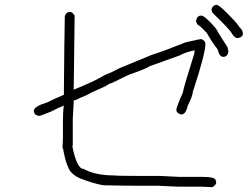

<svg xmlns="http://www.w3.org/2000/svg" viewBox="-20 -690 1040 800"><path d="M271.5 -640.6Q281.2 -640.6 291 -625L287.1 -316.4Q377 -352.5 416 -377Q446.8 -388.7 478.5 -406.2L611.3 -460.9Q671.4 -480.5 753.9 -513.7Q812.5 -527.3 818.4 -527.3Q835.9 -520 835.9 -507.8Q835.9 -466.3 783.2 -306.6Q783.2 -291.5 761.7 -248Q754.4 -212.9 734.4 -212.9Q714.8 -218.8 714.8 -232.4Q714.8 -243.7 742.2 -304.7Q742.2 -316.4 787.1 -459Q789.1 -459 791 -480.5Q751 -472.2 728.5 -459Q605 -414.1 603.5 -414.1Q593.8 -405.8 529.3 -382.8Q523.4 -382.8 445.3 -343.8Q438 -343.8 421.9 -332Q358.4 -302.7 357.4 -302.7Q343.3 -293.5 316.4 -283.2Q293.9 -271.5 287.1 -271.5V-263.7Q287.1 -258.3 283.2 -195.3V-84Q283.2 -82 281.2 -82Q299.8 13.7 328.1 13.7Q377 41 457 41Q470.7 43 560.5 43H646.5Q716.3 46.9 724.6 46.9H822.3Q878.9 46.9 878.9 62.5Q880.9 65.9 880.9 70.3Q880.9 80.1 865.2 89.8Q835.9 87.9 822.3 87.9H724.6Q718.3 87.9 640.6 84H564.5Q508.8 84 410.2 82Q366.7 74.2 312.5 52.7Q273.4 34.7 263.7 5.9Q253.9 -12.7 244.1 -62.5Q244.1 -72.3 240.2 -72.3Q242.2 -101.6 242.2 -115.2V-185.5Q242.2 -226.6 246.1 -250Q229 -244.1 191.4 -224.6Q148.4 -207 142.6 -207Q121.1 -210.4 121.1 -228.5Q121.1 -246.6 177.7 -263.7Q203.6 -277.3 246.1 -294.9Q248 -527.3 250 -623Q256.3 -640.6 271.5 -640.6ZM882.8 -669.9Q895 -669.9 957 -603.5Q965.8 -594.7 978.5 -576.2Q990.7 -564.9 992.2 -550.8Q992.2 -535.2 970.7 -531.2Q957.5 -531.2 947.3 -548.8Q936.5 -568.8 867.2 -634.8Q861.3 -642.1 861.3 -652.3Q867.7 -669.9 882.8 -669.9ZM818.4 -625Q833.5 -625 878.9 -572.3Q899.9 -535.6 927.7 -494.1Q931.6 -478.5 931.6 -474.6Q928.2 -453.1 910.2 -453.1Q894 -453.1 886.7 -484.4Q861.8 -516.1 841.8 -552.7Q810.1 -585.9 804.7 -585.9Q796.9 -596.2 796.9 -603.5Q800.3 -625 818.4 -625Z"/></svg>

Font: CEF Fonts CJK Mono
Style: Regular
Weight: 400
Designer: PartyBoss (派对大魔王)
Version: Release 2.25